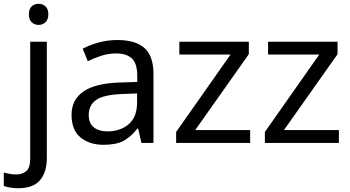

<svg xmlns="http://www.w3.org/2000/svg" viewBox="-75 -757 1854 1017"><path d="M78 -681Q78 -710 93 -723.5Q108 -737 130 -737Q150 -737 165.5 -723.5Q181 -710 181 -681Q181 -653 165.5 -639Q150 -625 130 -625Q108 -625 93 -639Q78 -653 78 -681ZM22 240Q-3 240 -22 236.5Q-41 233 -55 228V157Q-40 161 -24 164Q-8 167 11 167Q43 167 64 149.5Q85 132 85 83V-536H173V80Q173 155 137 197.5Q101 240 22 240Z M546 -545Q644 -545 691 -502Q738 -459 738 -365V0H674L657 -76H653Q618 -32 579.5 -11Q541 10 473 10Q400 10 352 -28.5Q304 -67 304 -149Q304 -229 367 -272.5Q430 -316 561 -320L652 -323V-355Q652 -422 623 -448Q594 -474 541 -474Q499 -474 461 -461.5Q423 -449 390 -433L363 -499Q398 -518 446 -531.5Q494 -545 546 -545ZM572 -259Q472 -255 433.5 -227Q395 -199 395 -148Q395 -103 422.5 -82Q450 -61 493 -61Q561 -61 606 -98.5Q651 -136 651 -214V-262Z M1250 0H858V-58L1146 -468H875V-536H1243V-470L959 -68H1250Z M1720 0H1328V-58L1616 -468H1345V-536H1713V-470L1429 -68H1720Z"/></svg>

Font: Noto Sans Mandaic
Style: Regular
Weight: 400
Designer: Monotype Design Team
Foundry: Monotype Imaging Inc.
Version: Version 2.002; ttfautohint (v1.8.4.7-5d5b)